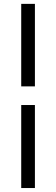

<svg xmlns="http://www.w3.org/2000/svg" viewBox="-20 -730 283 968"><path d="M156 -710.5V-294.5H87V-710.5ZM156 -200.5V218H87V-200.5Z"/></svg>

Font: Anek Malayalam Medium
Style: Regular
Weight: 400
Version: Version 1.003